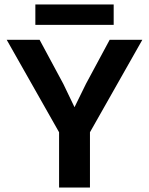

<svg xmlns="http://www.w3.org/2000/svg" viewBox="-20 -838 666 858"><path d="M616 -660 382 -247V0H244V-247L10 -660H157L263 -463L313 -359L364 -463L470 -660ZM488 -818V-727H138V-818Z"/></svg>

Font: Work Sans SemiBold
Style: Regular
Weight: 600
Designer: Wei Huang
Foundry: Wei Huang
Version: Version 2.010; ttfautohint (v1.8.3)